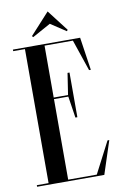

<svg xmlns="http://www.w3.org/2000/svg" viewBox="-94 -911 612 965"><g transform="rotate(-10 211.5 -429.0)"><path d="M298 -744 303.5 -750 220 -858.5 121 -750 126.5 -744 220 -795.5ZM321.1 -8H175V-419H248.2L265 -309H275V-537H265L248.2 -427H175V-692H319.7L374 -532H383L358 -700H15V-692H75V-8H15V0H358L413 -168H404Z"/></g></svg>

Font: Picaflor 48 pt
Style: Regular
Weight: 400
Designer: Ariel Martín Pérez
Foundry: Tunera Type Foundry
Version: Version 1.000;hotconv 1.0.109;makeotfexe 2.5.65596